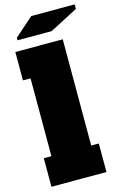

<svg xmlns="http://www.w3.org/2000/svg" viewBox="-140 -1010 688 1072"><g transform="rotate(-15 203.5 -474.0)"><path d="M18 1V-164H62V-614H18V-778H292V-164H336V1ZM47 -838V-853L156 -949H407V-923L244 -838Z"/></g></svg>

Font: Alfa Slab One
Style: Regular
Weight: 400
Designer: JM Sole
Foundry: JM Sole
Version: Version 2.000